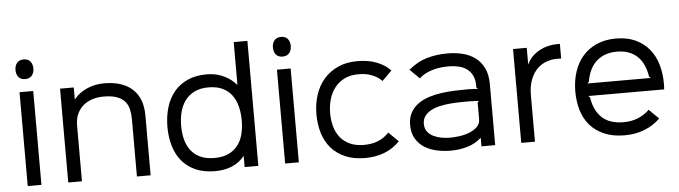

<svg xmlns="http://www.w3.org/2000/svg" viewBox="-51 -1060 4544 1284"><g transform="rotate(-5 2221.5 -417.5)"><path d="M196 -780Q196 -751 180.5 -732.5Q165 -714 136 -714Q106 -714 91 -732.5Q76 -751 76 -780Q76 -809 91.5 -827.5Q107 -846 136 -846Q166 -846 181 -827.5Q196 -809 196 -780ZM182 0H90V-630H182Z M915 -402V0H823V-382Q823 -419 816 -450.5Q809 -482 789.5 -504.5Q770 -527 735.5 -539.5Q701 -552 647 -552Q607 -552 572 -541Q537 -530 510.5 -507.5Q484 -485 469 -452Q454 -419 454 -374V0H362V-630H454V-551H456Q488 -592 542 -616Q596 -640 657 -640Q782 -640 848.5 -578.5Q915 -517 915 -402Z M1638 0H1546V-73H1544Q1511 -32 1461.5 -11Q1412 10 1347 10Q1273 10 1218 -14Q1163 -38 1127 -80.5Q1091 -123 1073 -182Q1055 -241 1055 -311Q1055 -382 1073 -442.5Q1091 -503 1127.5 -547Q1164 -591 1219 -615.5Q1274 -640 1347 -640Q1409 -640 1460 -616Q1511 -592 1544 -553H1546V-839H1638ZM1554 -312Q1554 -362 1543 -406Q1532 -450 1508 -482.5Q1484 -515 1445.5 -533.5Q1407 -552 1351 -552Q1296 -552 1257.5 -533Q1219 -514 1194.5 -481.5Q1170 -449 1158.5 -405.5Q1147 -362 1147 -312Q1147 -262 1158 -219.5Q1169 -177 1193.5 -145.5Q1218 -114 1256.5 -96Q1295 -78 1351 -78Q1406 -78 1444.5 -96Q1483 -114 1507.5 -145.5Q1532 -177 1543 -219.5Q1554 -262 1554 -312Z M1924 -780Q1924 -751 1908.5 -732.5Q1893 -714 1864 -714Q1834 -714 1819 -732.5Q1804 -751 1804 -780Q1804 -809 1819.5 -827.5Q1835 -846 1864 -846Q1894 -846 1909 -827.5Q1924 -809 1924 -780ZM1910 0H1818V-630H1910Z M2588 -82Q2500 10 2354 10Q2278 10 2221.5 -14.5Q2165 -39 2128 -81.5Q2091 -124 2073 -182.5Q2055 -241 2055 -310Q2055 -380 2075 -440.5Q2095 -501 2133.5 -545Q2172 -589 2228 -614.5Q2284 -640 2356 -640Q2433 -640 2488.5 -618Q2544 -596 2580 -558L2515 -493Q2489 -521 2448 -537Q2407 -553 2356 -552Q2303 -552 2264 -532.5Q2225 -513 2199 -480Q2173 -447 2160 -403Q2147 -359 2147 -310Q2147 -263 2158.5 -220.5Q2170 -178 2195 -146.5Q2220 -115 2259.5 -96.5Q2299 -78 2355 -78Q2407 -78 2448.5 -94.5Q2490 -111 2523 -146Z M3228 -410V0H3136V-56H3134Q3092 -19 3038.5 -4Q2985 11 2930 11Q2882 11 2836 1Q2790 -9 2754 -31.5Q2718 -54 2695.5 -91.5Q2673 -129 2673 -183Q2673 -232 2692 -266.5Q2711 -301 2743.5 -324Q2776 -347 2817.5 -360Q2859 -373 2903.5 -379Q2948 -385 2993 -386.5Q3038 -388 3076 -388Q3093 -388 3115 -387Q3137 -386 3146 -384L3136 -395V-409Q3136 -449 3122 -476.5Q3108 -504 3084.5 -521Q3061 -538 3029.5 -545Q2998 -552 2963 -552Q2937 -552 2910.5 -549Q2884 -546 2858 -538.5Q2832 -531 2808 -519Q2784 -507 2765 -489L2701 -552Q2759 -601 2823.5 -620Q2888 -639 2963 -639Q3013 -639 3061 -628Q3109 -617 3146 -590.5Q3183 -564 3205.5 -520Q3228 -476 3228 -410ZM3146 -304Q3137 -305 3117 -306Q3097 -307 3082 -307Q3054 -307 3020 -306.5Q2986 -306 2951 -303Q2916 -300 2882.5 -292.5Q2849 -285 2823 -271Q2797 -257 2781 -235.5Q2765 -214 2765 -183Q2765 -151 2781 -130.5Q2797 -110 2822 -98Q2847 -86 2876 -81Q2905 -76 2931 -76Q2955 -76 2990 -80Q3025 -84 3057.5 -96Q3090 -108 3113 -129Q3136 -150 3136 -184V-295Z M3718 -539H3688Q3654 -539 3619.5 -527Q3585 -515 3557.5 -488Q3530 -461 3512.5 -417.5Q3495 -374 3495 -311V0H3403V-630H3495V-521H3497Q3510 -550 3532 -571.5Q3554 -593 3580.5 -607.5Q3607 -622 3637.5 -629.5Q3668 -637 3698 -637H3718Z M4388 -310Q4388 -299 4387.5 -291Q4387 -283 4386 -273H3877L3888 -263Q3900 -177 3951 -127.5Q4002 -78 4098 -78Q4150 -78 4193.5 -95.5Q4237 -113 4271 -146L4336 -82Q4290 -37 4229.5 -13.5Q4169 10 4097 10Q4019 10 3961.5 -14.5Q3904 -39 3866.5 -81.5Q3829 -124 3811 -182.5Q3793 -241 3793 -310Q3793 -382 3813 -443Q3833 -504 3871.5 -547.5Q3910 -591 3966 -615.5Q4022 -640 4093 -640Q4168 -640 4223 -615Q4278 -590 4315 -546Q4352 -502 4370 -441.5Q4388 -381 4388 -310ZM4304 -357 4293 -367Q4287 -407 4272.5 -441Q4258 -475 4233.5 -500Q4209 -525 4174 -538.5Q4139 -552 4093 -552Q4046 -552 4010.5 -538Q3975 -524 3950 -499Q3925 -474 3910 -440Q3895 -406 3889 -367L3878 -357Z"/></g></svg>

Font: TypoPRO Sinkin Sans
Style: 400 Regular
Weight: 400
Designer: Keith Bates
Foundry: K-Type
Version: Sinkin Sans (version 1.0)  by Keith Bates   •   © 2014   www